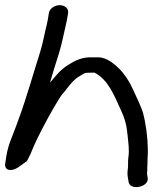

<svg xmlns="http://www.w3.org/2000/svg" viewBox="-32 -704 653 762"><path d="M475.5 -35C473.2 -20.5 473.5 -9.8 476 4.3L477.9 14.5C479.6 55.4 561 39.7 554.1 1.7L552.2 -8.8C551.2 -14.4 551.9 -20.5 552.1 -22C553.1 -27.7 552.2 -31.5 552.4 -39.7C553.9 -49.7 553 -69.4 553.9 -80.6C554.7 -89 555 -98.5 554.8 -110.9C554.1 -159.2 546.8 -214.7 535.7 -255.1C527.9 -283.5 510.1 -316.2 498 -344.3C483.9 -376.9 462.2 -411.1 438.6 -433.7C425.8 -446 393.4 -476.5 358.5 -476.5H337.9C291.5 -478.7 264.1 -462.1 238.7 -446.5C205.3 -426.1 187.8 -400.4 166.2 -375.7C172.5 -396.2 177.9 -416.1 183.5 -433.5C194.8 -468.8 209.4 -513 217.3 -551.6C223.3 -581.3 231.5 -610.1 236.1 -639L238.3 -653C241 -669.5 225.7 -683.5 205 -683.5C184.4 -683.5 164.7 -669.5 162.1 -653L159.9 -639C158.5 -630.1 156.6 -618.1 153.3 -604.9C144.8 -571.8 138.4 -532.6 127.9 -499.5C102.4 -419.4 73.4 -316.8 44.9 -239.1L30.6 -200.1C17.4 -164.2 0.4 -129.2 -6.5 -86L-11.4 -55C-12.9 -45.6 -10.5 -28.4 10.6 -29.3C20.9 -29.7 32.3 -34.3 40.5 -40.2L71.4 -62.2C73.3 -63.5 75 -65.3 76.1 -67.2C86.9 -86.5 94.1 -103.6 101.6 -122.8C112.6 -150.5 159.5 -239.4 174.7 -264.8C190.4 -290.9 206.7 -322.6 222.1 -338.1C222.4 -338.4 222.9 -339 223.3 -339.4C240.3 -361.2 258.6 -386.4 279.9 -399.3C304.3 -414 301.7 -415.5 325.1 -415.5H343.6C398.4 -386.4 420.9 -325.6 447.7 -267.4C463.5 -233 470 -210.8 474.3 -167.6C477.4 -135.3 482.1 -108.7 477.3 -78C475.3 -65.3 477.1 -45.7 475.5 -35Z"/></svg>

Font: CiSf OpenHand
Style: BdExtObl
Weight: 400
Foundry: Cannot Into Space Fonts
Version: Version 0.7892